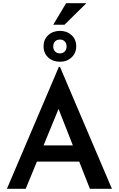

<svg xmlns="http://www.w3.org/2000/svg" viewBox="-20 -1174 739 1194"><path d="M23 0 346 -758H353L676 0H539L314 -573L399 -630L140 0ZM227 -270H474L515 -169H191ZM251 -886Q251 -929 280 -955.5Q309 -982 353 -982Q396 -982 425 -955.5Q454 -929 454 -886Q454 -844 425 -817Q396 -790 353 -790Q309 -790 280 -816.5Q251 -843 251 -886ZM311 -885Q311 -866 322.5 -854Q334 -842 353 -842Q371 -842 382.5 -854Q394 -866 394 -885Q394 -905 382.5 -916.5Q371 -928 353 -928Q334 -928 322.5 -916.5Q311 -905 311 -885ZM517 -1154 381 -1020H311L391 -1154Z"/></svg>

Font: Reem Kufi Fun Medium
Style: Regular
Weight: 500
Designer: Khaled Hosny
Version: Version 1.005